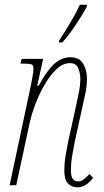

<svg xmlns="http://www.w3.org/2000/svg" viewBox="-20 -786 440 815"><path d="M309 9Q284 9 268.5 -7Q253 -23 253 -63Q253 -92 257.5 -120Q262 -148 269 -183L304 -342Q309 -365 315 -395Q321 -425 321 -453Q321 -473 312.5 -495.5Q304 -518 277 -518Q247 -518 220 -492.5Q193 -467 170 -427.5Q147 -388 130 -343.5Q113 -299 105 -260L49 0H21L112 -428Q115 -444 118.5 -463.5Q122 -483 122 -495Q122 -509 114 -512.5Q106 -516 77 -516H67L72 -536H163L138 -422H144Q179 -487 210.5 -515Q242 -543 279 -543Q317 -543 333 -515.5Q349 -488 349 -453Q349 -422 343 -392.5Q337 -363 332 -342L297 -183Q290 -148 285.5 -120Q281 -92 281 -63Q281 -36 289.5 -26Q298 -16 311 -16Q325 -16 337.5 -26Q350 -36 360 -48L375 -31Q345 9 309 9ZM230 -606 231 -614Q252 -646 276 -685.5Q300 -725 319 -766H349V-758Q331 -725 302 -681.5Q273 -638 245 -606Z"/></svg>

Font: Noto Serif ExtraCondensed Thin
Style: Italic
Weight: 100
Width: 2
Italic angle: -12°
Designer: Monotype Design Team
Foundry: Monotype Imaging Inc.
Version: Version 2.013